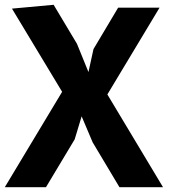

<svg xmlns="http://www.w3.org/2000/svg" viewBox="-37 -782 707 802"><path d="M350 -187.5 304 -296 275 -200 155 0H-17L222.5 -398.5L13 -746L187 -762L284.5 -599L332.5 -481L353.5 -577L456.5 -750H629.5L411.5 -387.5L644 0H462Z"/></svg>

Font: B612
Style: Bold
Weight: 700
Designer: Nicolas Chauveau, Thomas Paillot, Jonathan Favre-Lamarine, Jean-Luc Vinot
Foundry: AIRBUS
Version: Version 1.008